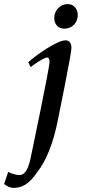

<svg xmlns="http://www.w3.org/2000/svg" viewBox="-86 -660 446 938"><path d="M-66 239C-66 239 -43 258 -20 258C17 258 54 244 97 179C136 133 176 37 197 -75C197 -75 263 -397 263 -425C263 -448 254 -463 234 -463C192 -463 88 -389 52 -356L64 -332C78 -345 130 -379 144 -379C153 -379 156 -369 156 -357C156 -328 67 96 67 96C54 165 37 195 9 195C-15 195 -40 183 -46 180ZM179 -573C179 -542 197 -520 229 -520C267 -520 294 -550 294 -586C294 -614 277 -640 245 -640C206 -640 179 -607 179 -573Z"/></svg>

Font: KpRoman
Style: SemiboldItalic
Weight: 600
Italic angle: -11°
Version: Version 0.66